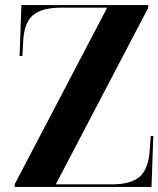

<svg xmlns="http://www.w3.org/2000/svg" viewBox="-20 -734 622 754"><path d="M38 0V-11L401 -704H222Q143 -704 108.5 -673.5Q74 -643 71 -570L68 -514H57L64 -714H562V-703L199 -10H418Q495 -10 529 -40.5Q563 -71 568 -144L572 -200H582L575 0Z"/></svg>

Font: Noto Serif Display SemiCondensed
Style: Bold
Weight: 700
Width: 4
Designer: Monotype Design Team
Foundry: Monotype Imaging Inc.
Version: Version 2.009